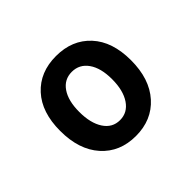

<svg xmlns="http://www.w3.org/2000/svg" viewBox="-154 -1027 1309 1309"><g transform="rotate(-45 500.0 -372.5)"><path d="M159.2 -376Q159.2 -555.7 252 -656.7Q344.7 -757.8 500 -757.8Q655.3 -757.8 748.5 -656.7Q841.8 -555.7 841.8 -376Q841.8 -195.3 748 -90.8Q654.3 13.7 500 13.7Q345.7 13.7 252.4 -90.8Q159.2 -195.3 159.2 -376ZM659.2 -376Q659.2 -483.4 616.2 -544.4Q573.2 -605.5 500 -605.5Q426.8 -605.5 384.8 -544.4Q342.8 -483.4 342.8 -376Q342.8 -267.6 384.8 -203.6Q426.8 -139.6 500 -139.6Q573.2 -139.6 616.2 -203.6Q659.2 -267.6 659.2 -376Z"/></g></svg>

Font: Gen Shin Gothic Monospace Heavy
Style: Bold
Weight: 800
Designer: [Source Han Sans]
Ryoko NISHIZUKA  (kana & ideographs); Paul D. Hunt (Latin, Greek & Cyrillic); Wenlong ZHANG  (bopomofo
Version: Version 1.002.20150607